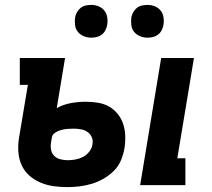

<svg xmlns="http://www.w3.org/2000/svg" viewBox="-20 -757 865 785"><path d="M553 0 639 -520H773L705 -110H738V0ZM255 8Q226 8 198 4Q170 0 144.5 -11Q119 -22 99 -40Q79 -58 68 -83Q57 -108 55 -136.5Q53 -165 58 -195L94 -410H61V-520H246L212 -315Q239 -330 270 -335.5Q301 -341 330 -341Q356 -341 380.5 -337Q405 -333 425.5 -321.5Q446 -310 461 -291.5Q476 -273 483.5 -250.5Q491 -228 492 -202.5Q493 -177 489 -152Q485 -127 475 -102.5Q465 -78 446 -59Q427 -40 403.5 -26.5Q380 -13 355 -5.5Q330 2 305 5Q280 8 255 8ZM257 -102Q273 -102 289 -105Q305 -108 319.5 -115.5Q334 -123 345 -137Q356 -151 358 -167Q361 -183 355 -196.5Q349 -210 337 -218Q325 -226 310 -228.5Q295 -231 280 -231Q268 -231 255.5 -230Q243 -229 230 -225.5Q217 -222 205.5 -214.5Q194 -207 192 -195L189 -177Q186 -161 188.5 -146Q191 -131 201 -120.5Q211 -110 226 -106Q241 -102 257 -102ZM583 -603Q567 -603 552.5 -609Q538 -615 528.5 -626.5Q519 -638 517 -654Q515 -670 517 -686Q519 -697 525 -707.5Q531 -718 540 -725Q549 -732 560.5 -734.5Q572 -737 583 -737Q599 -737 613.5 -731Q628 -725 637 -713.5Q646 -702 648.5 -686Q651 -670 648 -654Q646 -643 640.5 -632.5Q635 -622 625.5 -615Q616 -608 605 -605.5Q594 -603 583 -603ZM353 -603Q337 -603 322.5 -609Q308 -615 298.5 -626.5Q289 -638 287 -654Q285 -670 287 -686Q289 -697 295 -707.5Q301 -718 310 -725Q319 -732 330.5 -734.5Q342 -737 353 -737Q369 -737 383.5 -731Q398 -725 407 -713.5Q416 -702 418.5 -686Q421 -670 418 -654Q416 -643 410.5 -632.5Q405 -622 395.5 -615Q386 -608 375 -605.5Q364 -603 353 -603Z"/></svg>

Font: Iosevka Etoile Extrabold
Style: Italic
Weight: 800
Italic angle: -9°
Designer: Belleve Invis
Foundry: Belleve Invis
Version: Version 22.1.2; ttfautohint (v1.8.4)